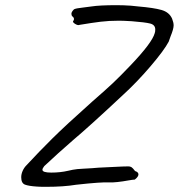

<svg xmlns="http://www.w3.org/2000/svg" viewBox="-20 -685 691 742"><path d="M62 0Q62 -12 67.5 -24.5Q73 -37 82 -46Q130 -98 182 -149.5Q234 -201 336 -292Q390 -339 417.5 -365Q445 -391 485 -433Q568 -520 578 -557Q580 -562 580 -571Q580 -589 560.5 -594Q541 -599 489 -603Q455 -605 440 -605Q401 -605 368.5 -601Q336 -597 288 -589L284 -588Q277 -588 269.5 -593Q262 -598 262 -602Q266 -608 266 -611Q266 -618 258 -623Q256 -629 256 -632Q256 -639 266 -649Q273 -653 302 -656Q325 -659 333 -660Q365 -665 431 -665Q458 -665 486 -663L515 -660Q574 -655 604 -646.5Q634 -638 645 -613Q651 -598 651 -587Q651 -573 639 -544Q634 -528 632 -524Q614 -490 561 -428Q508 -366 452 -315Q326 -197 263 -144Q202 -91 151 -43Q144 -34 144 -29Q144 -18 178 -18Q213 -18 243 -25Q246 -26 261.5 -29Q277 -32 301 -33Q341 -35 360 -37Q385 -38 422 -40Q459 -42 476 -42Q483 -42 488 -39Q493 -36 502 -24Q515 -20 515 -11Q515 -2 501 9Q496 9 490.5 10Q485 11 478 12Q428 21 402 20Q373 18 274 29Q226 37 158 37Q132 37 122 36Q91 34 76.5 28.5Q62 23 62 0Z"/></svg>

Font: Caveat
Style: Regular
Weight: 400
Designer: Pablo Impallari
Foundry: Pablo Impallari
Version: Version 1.500; ttfautohint (v1.6)